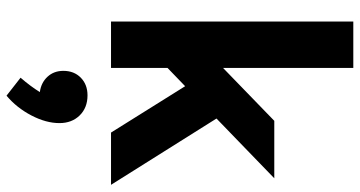

<svg xmlns="http://www.w3.org/2000/svg" viewBox="-277 -505 1102 588"><g transform="rotate(90 274.0 -211.0)"><path d="M386 0 244 -227 188 -173V0H46V-742H188V-343L350 -500H526L343 -323L546 0ZM357 158Q357 199 333.5 244Q310 289 273 320L218 277Q244 247 262 218Q233 214 215 194.5Q197 175 197 146Q197 113 218 92.5Q239 72 272 72Q310 72 333.5 96Q357 120 357 158Z"/></g></svg>

Font: Sarabun ExtraBold
Style: Regular
Weight: 800
Version: Version 1.000; ttfautohint (v1.6)